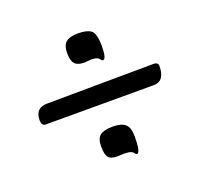

<svg xmlns="http://www.w3.org/2000/svg" viewBox="-87 -667 673 641"><g transform="rotate(-20 249.5 -346.0)"><path d="M261 -472 237 -470Q213 -470 203 -481Q193 -492 193 -519Q193 -546 206 -557.5Q219 -569 250 -569Q281 -569 295.5 -558Q310 -547 310 -501.5Q310 -456 297 -456L292 -459Q286 -472 261 -472ZM258 -139 234 -138Q210 -138 201.5 -148.5Q193 -159 193 -187.5Q193 -216 207 -226.5Q221 -237 252 -237Q283 -237 296.5 -224.5Q310 -212 310 -182Q310 -123 297 -123L292 -126Q286 -139 258 -139ZM73 -384 453 -387Q460 -387 464 -383.5Q468 -380 468 -377V-374Q468 -320 428 -320H45Q30 -320 30 -340Q30 -384 73 -384Z"/></g></svg>

Font: Aladin
Style: Regular
Weight: 400
Designer: Angel Koziupa and Alejandro Paul
Foundry: Angel Koziupa and Alejandro Paul
Version: Version 1.000